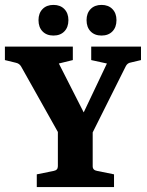

<svg xmlns="http://www.w3.org/2000/svg" viewBox="-29 -763 598 783"><path d="M226 -191 57 -492Q50 -504 36 -507L-9 -518V-573H268V-518L211 -504L332 -266H294L407 -504L343 -518V-573H546V-518L504 -508Q497 -507 492 -503Q487 -499 484 -493L333 -191ZM121 0V-52L190 -66Q207 -69 207 -85V-241H349V-85Q349 -69 367 -66L436 -52V0ZM250 -681Q250 -652 233.5 -635Q217 -618 189 -618Q161 -618 144.5 -635Q128 -652 128 -681Q128 -709 144.5 -726Q161 -743 189 -743Q217 -743 233.5 -726Q250 -709 250 -681ZM446 -681Q446 -652 429.5 -635Q413 -618 385 -618Q357 -618 340.5 -635Q324 -652 324 -681Q324 -709 340.5 -726Q357 -743 385 -743Q413 -743 429.5 -726Q446 -709 446 -681Z"/></svg>

Font: Rasa
Style: Bold
Weight: 700
Designer: Anna Giedrys (Yrsa+Rasa design), David Brezina (Yrsa art-direction, Rasa art-direction, design)
Foundry: Rosetta Type Foundry
Version: Version 2.004